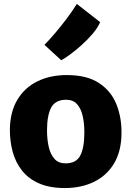

<svg xmlns="http://www.w3.org/2000/svg" viewBox="-20 -944 665 972"><path d="M308 8Q231 8 177.2 -15.8Q123.5 -39.5 91 -81Q58.5 -122.5 44 -176.2Q29.5 -230 30 -290Q31.5 -379 68.5 -440Q105.5 -501 170 -532.5Q234.5 -564 318 -564Q421 -564 482.2 -523Q543.5 -482 570 -414.5Q596.5 -347 595 -267Q594 -177.5 557.2 -116.2Q520.5 -55 456 -23.5Q391.5 8 308 8ZM312 -117Q365.5 -117 386.2 -156.2Q407 -195.5 407 -275Q407 -320 398.5 -357.2Q390 -394.5 370 -416.8Q350 -439 315 -439Q260.5 -439 239.2 -399.5Q218 -360 218 -284Q218 -238 226.8 -200Q235.5 -162 256 -139.5Q276.5 -117 312 -117ZM290 -639 205 -717Q227.5 -739.5 256.8 -773.8Q286 -808 315.8 -847.2Q345.5 -886.5 369 -924L487 -832Q475.5 -804.5 449.8 -774Q424 -743.5 393 -715.8Q362 -688 334 -667.5Q306 -647 290 -639Z"/></svg>

Font: Merriweather Sans Black
Style: Regular
Weight: 900
Designer: Eben Sorkin
Foundry: Eben Sorkin
Version: Version 1.008; ttfautohint (v1.7.19-72a1) -l 8 -r 50 -G 200 